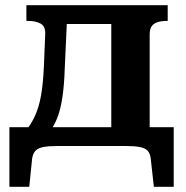

<svg xmlns="http://www.w3.org/2000/svg" viewBox="-20 -559 712 735"><path d="M406 -29V-539H622V-479H620Q599 -479 584 -474.5Q569 -470 561 -459Q553 -448 553 -427V-29ZM192 -467V-539H472V-467ZM557 48Q555 29 545.5 18.5Q536 8 516 4Q496 0 464 0H197Q165 0 145 4Q125 8 115.5 18.5Q106 29 103 48L92 156H16V-72H645V156H569ZM148 -304 153 -426Q155 -457 136.5 -468Q118 -479 88 -479H81V-539H239L228 -300Q226 -235 219 -187.5Q212 -140 199 -107Q186 -74 166 -50H73Q98 -81 113.5 -114.5Q129 -148 137 -193Q145 -238 148 -304Z"/></svg>

Font: Roboto Serif SemiBold
Style: Regular
Weight: 600
Designer: Greg Gazdowicz
Foundry: Commercial Type
Version: Version 1.008